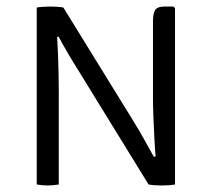

<svg xmlns="http://www.w3.org/2000/svg" viewBox="-20 -565 648 588"><path d="M220.5 -348.5Q203.5 -375.5 188.5 -401Q173.5 -426.5 159.5 -452.5L155 -452Q156.5 -428 157.8 -395.5Q159 -363 159.5 -332.2Q160 -301.5 160 -282V0Q141 3 125.5 3Q110 3 92.5 0V-542Q101 -543.5 112.5 -544.2Q124 -545 133.5 -545Q157.5 -545 174 -542L390.5 -191Q407 -164 422 -137.2Q437 -110.5 451 -85L456.5 -85.5Q454.5 -108.5 452.8 -141.5Q451 -174.5 449.8 -206.8Q448.5 -239 448.5 -259V-500.5Q448.5 -523 455 -534Q461.5 -545 484.5 -545H511L516 -540V0Q498.5 3 475 3Q451 3 435 0Z"/></svg>

Font: Signika Negative SC Light
Style: Regular
Weight: 300
Designer: Anna Giedryś
Foundry: Anna Giedryś
Version: Version 2.000; ttfautohint (v1.8.3) -l 8 -r 50 -G 200 -x 9 -